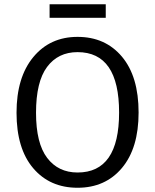

<svg xmlns="http://www.w3.org/2000/svg" viewBox="-20 -874 732 906"><path d="M346 -628Q254 -628 202 -558Q150 -488 150 -342Q150 -198 202.5 -129Q255 -60 346 -60Q542 -60 542 -343Q542 -628 346 -628ZM346 -700Q477 -700 555.5 -606.5Q634 -513 634 -343Q634 -175 555.5 -81.5Q477 12 346 12Q215 12 136.5 -80.5Q58 -173 58 -342Q58 -509 137 -604.5Q216 -700 346 -700ZM214 -790V-854H479V-790Z"/></svg>

Font: FiraSans
Style: Regular
Weight: 350
Designer: Carrois Corporate & Edenspiekermann AG
Foundry: Carrois Corporate GbR & Edenspiekermann AG
Version: Version 3.106;PS 003.106;hotconv 1.0.70;makeotf.lib2.5.58329